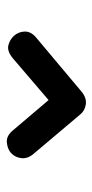

<svg xmlns="http://www.w3.org/2000/svg" viewBox="129 -725 277 575"><g transform="rotate(90 267.5 -437.5)"><path d="M154 -337Q133 -320 116 -324Q99 -328 87 -341Q75 -355 74.5 -373Q74 -391 91 -406L253 -542Q273 -559 292.5 -556Q312 -553 323 -539L442 -398Q456 -381 453.5 -362Q451 -343 437 -331Q425 -321 406 -319.5Q387 -318 371 -337L264 -463L299 -461Z"/></g></svg>

Font: Edu SA Beginner
Style: Bold
Weight: 700
Version: Version 1.003